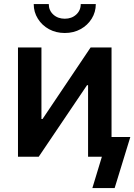

<svg xmlns="http://www.w3.org/2000/svg" viewBox="-20 -783 671 959"><path d="M537.1 0H419.9V-357.4H414.6L173.3 0H69.8V-545.9H187V-188.5H192.4L432.6 -545.9H537.1ZM303.7 -618.2Q259.8 -618.2 224.9 -637.2Q189.9 -656.2 169.2 -689.5Q148.4 -722.7 148.4 -762.7H223.6Q223.6 -731 246.3 -710.2Q269 -689.5 303.7 -689.5Q337.9 -689.5 360.6 -710.2Q383.3 -731 383.3 -762.7H458.5Q458.5 -722.7 438 -689.7Q417.5 -656.7 382.6 -637.5Q347.7 -618.2 303.7 -618.2ZM441.4 156.2 488.8 0H453.1V-98.6H630.9L552.7 156.2Z"/></svg>

Font: Inter Cardless
Style: Medium
Weight: 500
Designer: Rasmus Andersson
Foundry: rsms
Version: Version 4.001;git-9221beed3